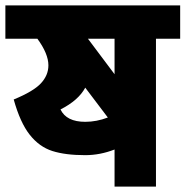

<svg xmlns="http://www.w3.org/2000/svg" viewBox="-30 -694 690 714"><path d="M640 -674V-550H550V0H396V-138Q342 -117 287 -117Q213 -117 164.5 -132.5Q116 -148 80.5 -193Q45 -238 21 -324Q94 -354 122 -384Q150 -414 150 -451Q150 -494 109 -550H-10V-674ZM396 -550H297L396 -418ZM287 -241Q329 -241 371 -257L287 -368Q262 -321 195 -287Q217 -241 287 -241Z"/></svg>

Font: Biryani Black
Style: Regular
Weight: 900
Designer: Dan Reynolds and Mathieu Reguer
Foundry: Dan Reynolds and Mathieu Reguer
Version: Version 1.004; ttfautohint (v1.1) -l 5 -r 5 -G 72 -x 0 -D la